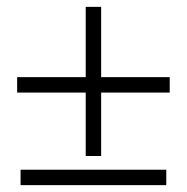

<svg xmlns="http://www.w3.org/2000/svg" viewBox="-20 -590 545 560"><path d="M230 -135V-320H30V-365H230V-570H275V-365H475V-320H275V-135ZM40 -50V-95H465V-50Z"/></svg>

Font: Yeseva One
Style: Regular
Weight: 400
Designer: Jovanny Lemonad
Foundry: Jovanny Lemonad
Version: Version 2.000